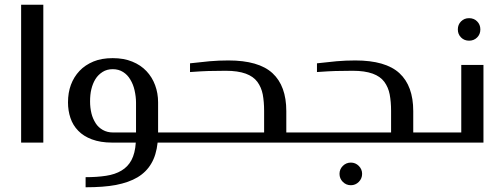

<svg xmlns="http://www.w3.org/2000/svg" viewBox="-20 -606 2144 816"><path d="M69.8 0V-585.9H164.1V0Z M269 -170.9Q269 -211.9 281.2 -245.1Q293.9 -279.3 317.9 -304.7Q341.3 -329.6 377.4 -344.7Q411.6 -358.9 459 -358.9Q506.3 -358.9 542 -344.2Q578.1 -329.6 602.5 -303.7Q626.5 -278.3 639.2 -244.1Q651.9 -210 651.9 -170.9V-44.9V-43H706.1Q718.8 -43 718.8 -32.2V-13.2Q718.8 0 706.1 0H649.9Q644 53.7 623 88.9Q602.1 125 564.5 147.5Q527.8 169.4 472.2 180.2Q420.4 189.9 343.8 189.9V147Q392.6 147 430.7 141.1Q469.2 135.3 496.1 119.1Q523.4 103 538.6 74.7Q554.2 45.4 557.1 0H456.1Q407.2 0 370.6 -13.7Q335 -26.9 312.5 -50.3Q289.6 -73.7 279.3 -105Q269 -135.7 269 -170.9ZM558.1 -169.9Q558.1 -194.8 551.8 -222.7Q546.4 -247.1 533.7 -268.1Q522 -288.1 503.4 -299.8Q484.4 -312 459 -312Q434.6 -312 416 -300.3Q397 -288.1 385.7 -270Q374 -251 368.2 -226.6Q362.8 -204.6 362.8 -174.8Q362.8 -148.4 368.7 -124Q374 -102.1 386.7 -82Q397.9 -64.5 417 -53.7Q436 -43 460 -43H558.1Z M950.7 -349.1Q1079.6 -349.1 1138.2 -294.9Q1196.8 -240.7 1196.8 -133.8V-43H1247.6Q1260.7 -43 1260.7 -26.9V-13.2Q1260.7 0 1248.5 0H705.6Q692.4 0 692.4 -13.2V-29.8Q692.4 -43 705.6 -43H1102.5V-134.8Q1102.5 -172.9 1096.7 -204.6Q1090.8 -234.9 1073.7 -258.3Q1056.6 -281.2 1024.4 -293Q990.7 -305.2 939.5 -305.2Q915.5 -305.2 865.7 -304.2Q842.8 -303.7 787.6 -299.8V-336.9Q828.1 -341.8 870.6 -345.7Q909.7 -349.1 950.7 -349.1Z M1490.2 -349.1Q1619.1 -349.1 1677.7 -294.9Q1736.3 -240.7 1736.3 -133.8V-43H1787.1Q1800.3 -43 1800.3 -26.9V-13.2Q1800.3 0 1788.1 0H1245.1Q1231.9 0 1231.9 -13.2V-29.8Q1231.9 -43 1245.1 -43H1642.1V-134.8Q1642.1 -172.9 1636.2 -204.6Q1630.4 -234.9 1613.3 -258.3Q1596.2 -281.2 1564 -293Q1530.3 -305.2 1479 -305.2Q1455.1 -305.2 1405.3 -304.2Q1382.3 -303.7 1327.1 -299.8V-336.9Q1367.7 -341.8 1410.2 -345.7Q1449.2 -349.1 1490.2 -349.1ZM1422.9 132.8Q1422.9 113.3 1437 99.1Q1451.2 85 1471.2 85Q1490.7 85 1504.9 99.1Q1519 113.3 1519 132.8Q1519 152.8 1504.9 167Q1490.7 181.2 1471.2 181.2Q1451.2 181.2 1437 167Q1422.9 152.8 1422.9 132.8Z M1939.5 -446.8Q1925.8 -460.4 1925.8 -481Q1925.8 -501.5 1939.5 -515.1Q1953.1 -528.8 1973.6 -528.8Q1994.1 -528.8 2007.8 -515.1Q2021.5 -501.5 2021.5 -481Q2021.5 -460.4 2007.8 -446.8Q1994.1 -433.1 1973.6 -433.1Q1953.1 -433.1 1939.5 -446.8ZM2034.7 -330.1V0H1784.7Q1775.9 0 1773.4 -3.9Q1771.5 -7.3 1771.5 -14.2V-28.8Q1771.5 -37.6 1773.4 -40Q1775.9 -43 1784.7 -43H1940.4V-330.1Z"/></svg>

Font: SimahzazaarabicW05-Regular
Style: Regular
Weight: 400
Designer: Ahmed zaza
Foundry: Ahmed zaza
Version: Version 1.001